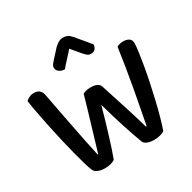

<svg xmlns="http://www.w3.org/2000/svg" viewBox="-178 -994 1173 1174"><g transform="rotate(-30 408.5 -406.5)"><path d="M351 -457Q360 -462 374.5 -465.5Q389 -469 406 -469Q461 -469 472 -437Q488 -386 502.5 -342Q517 -298 530 -256.5Q543 -215 555.5 -175Q568 -135 580 -92H585Q598 -158 609.5 -220Q621 -282 632.5 -344Q644 -406 654 -469.5Q664 -533 674 -602Q693 -613 720 -613Q744 -613 759.5 -602.5Q775 -592 775 -569Q775 -549 769.5 -509.5Q764 -470 755.5 -419.5Q747 -369 735 -312Q723 -255 710 -200Q697 -145 683.5 -96.5Q670 -48 658 -15Q647 -7 627.5 -1.5Q608 4 585 4Q556 4 536 -4.5Q516 -13 511 -28Q502 -52 489.5 -87.5Q477 -123 463.5 -164.5Q450 -206 436.5 -252Q423 -298 410 -344Q398 -299 384 -251.5Q370 -204 356.5 -160Q343 -116 330.5 -78Q318 -40 308 -14Q298 -7 279.5 -1.5Q261 4 238 4Q209 4 188.5 -5Q168 -14 162 -28Q153 -48 142 -86Q131 -124 118.5 -172.5Q106 -221 93 -276.5Q80 -332 68.5 -387.5Q57 -443 47 -495Q37 -547 31 -589Q40 -598 55.5 -605.5Q71 -613 89 -613Q136 -613 145 -566Q158 -495 170 -434Q182 -373 193 -316.5Q204 -260 215 -205Q226 -150 239 -92H243Q256 -136 267.5 -174.5Q279 -213 291.5 -254.5Q304 -296 318.5 -344.5Q333 -393 351 -457ZM412 -739Q388 -711 367 -689Q346 -667 326 -643Q302 -644 287 -655.5Q272 -667 272 -684Q272 -697 279.5 -707Q287 -717 300 -731L353 -789Q368 -802 381.5 -809.5Q395 -817 412 -817Q431 -817 444.5 -810Q458 -803 474 -784L554 -688Q554 -671 544 -658Q534 -645 513 -645Q499 -645 489.5 -652Q480 -659 470 -670Z"/></g></svg>

Font: Baloo Thambi 2 Medium
Style: Regular
Weight: 500
Designer: Aadarsh Rajan and Ek Type
Foundry: Ek Type
Version: Version 1.640;hotconv 1.0.111;makeotfexe 2.5.65597; ttfautoh